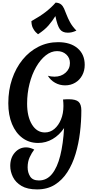

<svg xmlns="http://www.w3.org/2000/svg" viewBox="-20 -1131 727 1480"><path d="M280 260Q341 260 381.5 209.5Q422 159 444.5 68.5Q467 -22 474 -144Q438 -90 386 -59.5Q334 -29 274 -29Q205 -29 153 -67.5Q101 -106 72.5 -175Q44 -244 44 -335Q44 -436 73 -521.5Q102 -607 154 -671Q206 -735 276 -770.5Q346 -806 428 -806Q523 -806 578 -759Q633 -712 633 -631Q633 -586 613.5 -550Q594 -514 559.5 -493.5Q525 -473 482 -473Q440 -473 404.5 -493Q369 -513 349 -547Q373 -540 400 -540Q451 -540 485 -570Q519 -600 519 -645Q519 -685 491 -711Q463 -737 420 -737Q374 -737 332.5 -704Q291 -671 258.5 -614.5Q226 -558 207.5 -485Q189 -412 189 -332Q189 -232 226.5 -171Q264 -110 326 -110Q367 -110 399 -137Q431 -164 450 -210Q469 -256 469 -314Q469 -339 466 -364Q474 -365 487.5 -365.5Q501 -366 509 -366Q565 -366 586 -346Q607 -326 607 -280Q607 -196 596.5 -109.5Q586 -23 562.5 55.5Q539 134 499.5 195.5Q460 257 402.5 293Q345 329 266 329Q191 329 145.5 302Q100 275 79.5 233Q59 191 59 148Q59 85 94.5 45Q130 5 181 5Q211 5 244 22Q225 46 209 80.5Q193 115 193 159Q193 199 212.5 229.5Q232 260 280 260ZM273 -867Q266 -872 254.5 -884Q243 -896 233 -916Q223 -936 222 -968Q290 -1006 333.5 -1040Q377 -1074 409 -1111Q436 -1109 450.5 -1097Q465 -1085 474 -1064.5Q483 -1044 493 -1017.5Q503 -991 520 -959.5Q537 -928 569 -895Q549 -886 534 -882.5Q519 -879 502 -879Q461 -879 441.5 -906Q422 -933 407 -1007Q384 -970 354.5 -935.5Q325 -901 273 -867Z"/></svg>

Font: Merienda SemiBold
Style: Regular
Weight: 600
Designer: Eduardo Rodriguez Tunni
Foundry: Eduardo Rodriguez Tunni
Version: Version 2.001; ttfautohint (v1.8.4.7-5d5b)